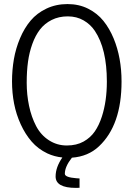

<svg xmlns="http://www.w3.org/2000/svg" viewBox="-20 -768 657 944"><path d="M353.5 155.8Q253.4 155.8 253.4 99.6Q253.4 54.2 286.6 6.3Q247.6 2.4 212.9 -13.7Q167 -35.6 135.5 -72Q104 -108.4 81.8 -157Q59.6 -205.6 49.3 -258.5Q39.1 -311.5 39.1 -367.7Q39.1 -423.8 48.3 -477.1Q57.6 -530.3 78.6 -580.1Q99.6 -629.9 130.6 -666.7Q161.6 -703.6 208.5 -725.8Q255.4 -748 311.8 -748Q368.2 -748 413.3 -725.3Q458.5 -702.6 488.5 -665.3Q518.6 -627.9 539.1 -578.1Q577.6 -484.4 577.6 -367.2Q577.6 -152.8 466.8 -48.8Q413.6 1.5 333.5 7.3Q298.8 51.3 298.8 86.4Q298.8 104 355.5 108.4Q364.7 109.4 371.1 109.4V155.3ZM481 -195.3Q505.4 -270.5 505.4 -367.2Q505.4 -527.8 446.3 -616.2Q425.3 -647.9 391.1 -667.7Q356.9 -687.5 313 -687.5Q269 -687.5 234.1 -669.9Q199.2 -652.3 176.5 -622.8Q153.8 -593.3 138.9 -551.8Q124 -510.3 117.7 -464.6Q111.3 -418.9 111.3 -360.8Q111.3 -302.7 122.8 -247.8Q134.3 -192.9 157.5 -148.4Q180.7 -104 220.5 -78.4Q260.3 -52.7 308.3 -52.7Q356.4 -52.7 390.9 -72Q425.3 -91.3 446.3 -122.1Q467.3 -152.8 481 -195.3Z"/></svg>

Font: News Cycle
Style: Regular
Weight: 500
Version: Version 0.5.2